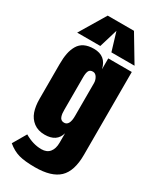

<svg xmlns="http://www.w3.org/2000/svg" viewBox="-269 -1054 1042 1260"><g transform="rotate(30 252.0 -423.5)"><path d="M232.4 127Q154.8 127 109.6 114.3Q64.5 101.6 22.5 66.4L81.5 -34.7Q145.5 3.4 209.5 3.4Q250.5 3.4 271.5 -22.5Q292.5 -48.3 292.5 -93.3V-165Q271.5 -89.8 180.7 -89.8Q129.9 -89.8 96.4 -115.2Q63 -140.6 48.8 -181.4Q34.7 -222.2 34.7 -276.9V-540Q34.7 -586.9 41.5 -621.6Q48.3 -656.2 64.5 -684.1Q80.6 -711.9 109.6 -726.1Q138.7 -740.2 180.7 -740.2Q272.5 -740.2 292.5 -649.9V-732.4H470.7V-104.5Q470.7 19 413.8 73Q356.9 127 232.4 127ZM251.5 -221.7Q292.5 -221.7 292.5 -295.9V-544.9Q292.5 -567.4 280.5 -587.2Q268.6 -606.9 249.5 -606.9Q226.6 -606.9 219 -590.6Q211.4 -574.2 211.4 -544.9V-295.9Q211.4 -280.3 212.6 -269Q213.9 -257.8 217.8 -246.1Q221.7 -234.4 230.2 -228Q238.8 -221.7 251.5 -221.7ZM206.5 -776.9H31.2L148.9 -973.6H348.1L465.8 -776.9H290.5L248.5 -916Z"/></g></svg>

Font: Anton
Style: Regular
Weight: 400
Designer: Vernon Adams, Tural Alisoy
Foundry: Vernon Adams
Version: Version 2.300